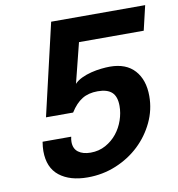

<svg xmlns="http://www.w3.org/2000/svg" viewBox="-82 -797 820 885"><g transform="rotate(-10 328.0 -354.0)"><path d="M215 -184Q212 -172 212 -160Q212 -128 233.5 -112Q255 -96 291 -96Q330 -96 361.5 -113.5Q393 -131 414.5 -158Q436 -185 447.5 -218.5Q459 -252 459 -285Q459 -329 437.5 -349Q416 -369 371 -369Q328 -369 298 -350.5Q268 -332 243 -292H116L216 -722H656L629 -607H326L279 -420Q292 -434 313 -444Q334 -454 358 -460Q382 -466 405.5 -468.5Q429 -471 446 -471Q522 -471 562 -426.5Q602 -382 602 -306Q602 -242 574.5 -184Q547 -126 500.5 -82Q454 -38 391.5 -12Q329 14 258 14Q175 14 126 -24.5Q77 -63 77 -141Q77 -150 78 -161Q79 -172 81 -184Z"/></g></svg>

Font: Perun
Style: Bold Italic
Weight: 700
Italic angle: -12°
Foundry: Copyright (c) Stefan Peev, Context Ltd, 2016
Version: Version 1.027